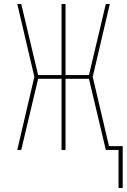

<svg xmlns="http://www.w3.org/2000/svg" viewBox="-20 -755 640 967"><path d="M577 192V0H513L428 -358H310V0H290V-358H172L87 0H67L153 -368L67 -735H87L172 -377H290V-735H310V-377H428L513 -735H533L447 -368L529 -19H598V192Z"/></svg>

Font: Iosevka Curly Thin Extended
Style: Regular
Weight: 100
Width: 7
Monospace: yes
Designer: Belleve Invis
Foundry: Belleve Invis
Version: Version 11.1.0; ttfautohint (v1.8.3)